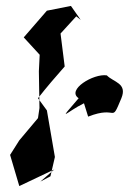

<svg xmlns="http://www.w3.org/2000/svg" viewBox="-20 -612 434 647"><path d="M277 -219C379 -259 352 -192 389 -281C410 -332 362 -335 340 -358C295 -365 203 -309 245 -281C169 -193 204 -235 263 -264ZM116 0 150 -18 165 -83 138 -240 108 -281C137 -318 167 -353 198 -388L184 -499L237 -557L252 -545L219 -592L138 -576L60 -486L116 -425L114 -433L111 -372L113 -248L108 -214L45 -139L14 -90L45 15L163 -41Z"/></svg>

Font: Charger Distortion
Style: 2It
Weight: 400
Designer: Jasper
Foundry: Cannot Into Space Fonts
Version: Version 0.98